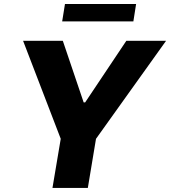

<svg xmlns="http://www.w3.org/2000/svg" viewBox="-20 -929 841 949"><path d="M94.1 -727.3H290.5L393.5 -422.9H400.9L604.4 -727.3H800.8L454.5 -242.9L414.1 0H239.3L280.2 -242.9ZM652.7 -909.1 639.2 -823.2H287.3L301.1 -909.1Z"/></svg>

Font: Inter UI Extra Bold
Style: Italic
Weight: 800
Italic angle: 9.39999°
Designer: Rasmus Andersson
Foundry: rsms
Version: 3.2;8d6f07862